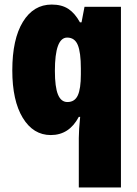

<svg xmlns="http://www.w3.org/2000/svg" viewBox="-20 -583 602 843"><path d="M326 23Q326 -13 332 -70H326Q284 10 203 10Q126 10 80 -65.5Q34 -141 34 -274Q34 -411 80.5 -487Q127 -563 207 -563Q251 -563 280 -544Q309 -525 331 -485H338L351 -553H511V240H326ZM335 -256V-282Q335 -353 321.5 -385.5Q308 -418 275 -418Q221 -418 221 -272Q221 -201 234.5 -168Q248 -135 276 -135Q308 -135 321.5 -164Q335 -193 335 -256Z"/></svg>

Font: Noto Sans Display Black Narrow
Style: Regular
Weight: 900
Width: 4
Designer: Monotype Design team
Foundry: Monotype Imaging Inc.
Version: Version 1.000